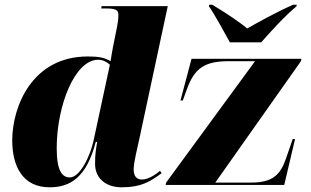

<svg xmlns="http://www.w3.org/2000/svg" viewBox="-20 -786 1320 816"><path d="M957 -606H1090C1133 -654 1184 -712 1240 -759L1241 -766H1226C1153 -734 1071 -688 1031 -665C1000 -690 949 -726 882 -766H869L868 -759C891 -727 936 -644 957 -606ZM191 10C275 10 347 -28 387 -183H393C388 -151 384 -134 384 -90C384 -27 431 10 497 10C580 10 618 -14 667 -50L660 -60C646 -48 613 -23 583 -23C562 -23 548 -36 548 -66C548 -94 564 -159 572 -195L693 -760H412L410 -750H434C482 -750 483 -737 483 -720C483 -705 481 -689 477 -670L460 -585C458 -573 452 -543 450 -526C424 -541 401 -546 353 -546C114 -546 32 -329 32 -190C32 -78 77 10 191 10ZM684 0H1188L1234 -195H1224L1195 -111C1172 -45 1140 -10 1048 -10H895L1259 -526L1261 -536H794L747 -359H757L774 -406C807 -498 851 -526 954 -526H1064L686 -10ZM277 -32C246 -32 221 -56 221 -156C221 -337 298 -532 397 -532C416 -532 433 -524 447 -511L378 -190C363 -120 319 -32 277 -32Z"/></svg>

Font: Noto Serif Display Black
Style: Italic
Weight: 900
Italic angle: -12°
Designer: Monotype Design Team
Foundry: Monotype Imaging Inc.
Version: Version 2.009